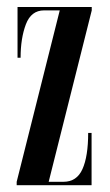

<svg xmlns="http://www.w3.org/2000/svg" viewBox="-20 -544 324 564"><path d="M29 0V-10L155.5 -513.5H109.5Q71.5 -513.5 56 -472.5Q40.5 -431.5 40.5 -374.5H31.5V-523.5H249.5V-513.5L123 -10H166.5Q205.5 -10 222.2 -47.2Q239 -84.5 239 -153.5H249V0Z"/></svg>

Font: Imbue 100pt Medium
Style: Regular
Weight: 500
Designer: Tyler Finck
Foundry: Etcetera Type Company
Version: Version 1.102; ttfautohint (v1.8.3)